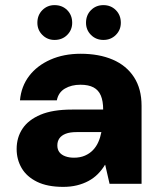

<svg xmlns="http://www.w3.org/2000/svg" viewBox="-20 -718 624 750"><path d="M227 12Q165 12 124.5 -8Q84 -28 64.5 -61.5Q45 -95 45 -136Q45 -181 68 -215.5Q91 -250 138.5 -270Q186 -290 261 -290H383Q383 -323 374 -344.5Q365 -366 345.5 -376.5Q326 -387 294 -387Q259 -387 233.5 -372Q208 -357 202 -326H58Q63 -381 94 -421.5Q125 -462 177 -485Q229 -508 295 -508Q367 -508 420.5 -485Q474 -462 503.5 -416.5Q533 -371 533 -305V0H408L391 -74H390Q378 -54 362 -38Q346 -22 325.5 -11Q305 0 280.5 6Q256 12 227 12ZM269 -102Q293 -102 311.5 -110Q330 -118 343 -131.5Q356 -145 364 -163Q372 -181 376 -202H279Q253 -202 236.5 -195.5Q220 -189 212 -177.5Q204 -166 204 -150Q204 -134 212 -123.5Q220 -113 235 -107.5Q250 -102 269 -102ZM193 -562Q165 -562 145.5 -581.5Q126 -601 126 -629Q126 -659 145.5 -678.5Q165 -698 193 -698Q223 -698 242.5 -678.5Q262 -659 262 -629Q262 -601 242.5 -581.5Q223 -562 193 -562ZM384 -562Q355 -562 335.5 -581.5Q316 -601 316 -629Q316 -659 335.5 -678.5Q355 -698 384 -698Q413 -698 432.5 -678.5Q452 -659 452 -629Q452 -601 432.5 -581.5Q413 -562 384 -562Z"/></svg>

Font: DM Sans 28pt Black
Style: Regular
Weight: 900
Version: Version 4.004;gftools[0.9.30]